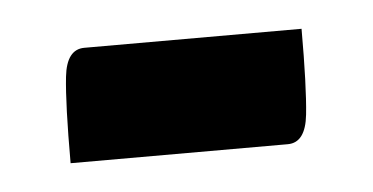

<svg xmlns="http://www.w3.org/2000/svg" viewBox="-25 -363 315 162"><g transform="rotate(-5 132.0 -282.0)"><path d="M30 -234Q30 -284 32.5 -307Q35 -330 50 -330H234Q234 -281 231.5 -257.5Q229 -234 214 -234Z"/></g></svg>

Font: Yanone Kaffeesatz ExtraLight
Style: Regular
Weight: 200
Designer: Yanone (Cyrillic: Daniel Pouzeot, Huerta Tipografica, and Cyreal)
Foundry: Yanone
Version: Version 2.003